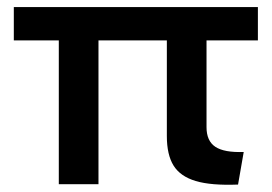

<svg xmlns="http://www.w3.org/2000/svg" viewBox="-20 -520 769 542"><path d="M146 0V-406H19V-500H708V-406H563V-161Q563 -122 588 -105.5Q613 -89 668 -91L652 1Q576 4 532.5 -9Q489 -22 470 -52.5Q451 -83 451 -136V-406H258V0Z"/></svg>

Font: CBA Beacon Sans Bold
Style: Regular
Weight: 700
Designer: Wei Huang
Foundry: Wei Huang
Version: Version 1.002